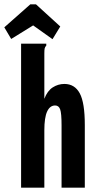

<svg xmlns="http://www.w3.org/2000/svg" viewBox="-68 -872 438 892"><path d="M30 -669H147V-660Q141 -654 139.5 -647Q138 -640 138 -623V-413Q152 -450 177 -466Q202 -482 231 -482Q279 -482 302.5 -438.5Q326 -395 326 -291V0H218V-290Q218 -346 211.5 -364Q205 -382 188 -382Q164 -382 151 -354Q138 -326 138 -266V0H30ZM-16 -691 -48 -745 73 -852H99L212 -749L176 -690L86 -754Z"/></svg>

Font: Inconsolata ExtraCondensed Black
Style: Regular
Weight: 900
Width: 2
Monospace: yes
Designer: Raph Levien, Cyreal, Brenton Simpson
Foundry: Raph Levien, Cyreal, Google
Version: Version 3.001; ttfautohint (v1.8.2.53-6de2)